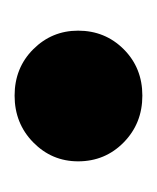

<svg xmlns="http://www.w3.org/2000/svg" viewBox="4 -476 215 263"><g transform="rotate(-90 111.5 -344.5)"><path d="M22 -345Q22 -381 48 -406.5Q74 -432 112 -432Q150 -432 175.5 -406.5Q201 -381 201 -345Q201 -308 175.5 -282.5Q150 -257 112 -257Q74 -257 48 -282.5Q22 -308 22 -345Z"/></g></svg>

Font: Cal Sans
Style: Regular
Weight: 400
Designer: Designer Mark Davis DBA MarkFonts
Foundry: Designer Mark Davis DBA MarkFonts
Version: Version 1.000